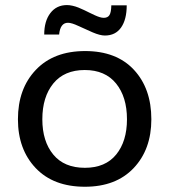

<svg xmlns="http://www.w3.org/2000/svg" viewBox="-20 -711 654 742"><path d="M385.3 -573.7Q366.7 -573.7 338.1 -585.9Q309.6 -598.1 283.2 -610.6Q256.8 -623 242.7 -623Q212.9 -623 208.5 -577.6H150.9Q150.9 -629.4 174.6 -660.4Q198.2 -691.4 238.8 -691.4Q249 -691.4 260.7 -688.7Q272.5 -686 283.4 -681.6Q294.4 -677.2 305.4 -671.9Q316.4 -666.5 326.9 -661.4Q337.4 -656.2 346.9 -651.9Q356.4 -647.5 365.2 -644.8Q374 -642.1 380.9 -642.1Q396.5 -642.1 403.1 -652.8Q409.7 -663.6 410.2 -690.4H469.7Q469.7 -635.7 448 -604.7Q426.3 -573.7 385.3 -573.7ZM308.1 10.7Q186.5 10.7 117.9 -61.5Q49.3 -133.8 49.3 -250Q49.3 -368.2 118.4 -440.9Q187.5 -513.7 309.1 -513.7Q430.2 -513.7 497.6 -441.2Q564.9 -368.7 564.9 -250Q564.9 -133.8 496.6 -61.5Q428.2 10.7 308.1 10.7ZM308.1 -62.5Q387.2 -62.5 429 -113.8Q470.7 -165 470.7 -250Q470.7 -336.4 428.5 -388.4Q386.2 -440.4 307.6 -440.4Q228.5 -440.4 186 -388.4Q143.6 -336.4 143.6 -250Q143.6 -165 185.8 -113.8Q228 -62.5 308.1 -62.5Z"/></svg>

Font: Muli
Style: Regular
Weight: 400
Designer: Vernon Adams
Foundry: newtypography
Version: Version 2; ttfautohint (v1.00rc1.6-4cba) -l 8 -r 50 -G 200 -